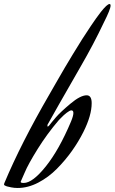

<svg xmlns="http://www.w3.org/2000/svg" viewBox="-55 -917 570 955"><path d="M33 18Q16 18 1 15Q-14 12 -21 10L-28 7Q-35 5 -35 -1L-33 -7Q49 -203 191 -448Q193 -452 226 -509Q259 -566 268 -581.5Q277 -597 307 -646.5Q337 -696 354 -722.5Q371 -749 397 -788Q423 -827 447 -858Q478 -897 490 -897Q495 -897 495 -889Q495 -871 461 -804Q411 -698 345 -584Q214 -356 181 -296V-292Q181 -287 183 -287Q184 -287 189 -292Q202 -309 223.5 -334Q245 -359 295 -401Q345 -443 376 -443Q401 -443 401 -404Q401 -343 360 -261Q336 -213 303 -166.5Q270 -120 228 -77.5Q186 -35 135 -8.5Q84 18 33 18ZM298 -312Q310 -341 310 -355Q310 -368 300 -368Q292 -368 276.5 -356Q261 -344 250 -332L238 -320Q179 -251 132 -175.5Q85 -100 68 -59L50 -18Q48 -15 48 -12Q48 -7 63 -7Q107 -7 173 -89.5Q239 -172 298 -312Z"/></svg>

Font: Aguafina Script
Style: Regular
Weight: 400
Designer: Angel Koziupa and Alejandro Paul
Foundry: Angel Koziupa and Alejandro Paul
Version: Version 1.000